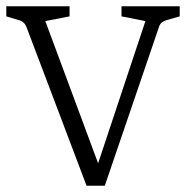

<svg xmlns="http://www.w3.org/2000/svg" viewBox="-22 -588 595 610"><path d="M61 -505Q54 -520 38 -524L-2 -536V-568H199V-536L122 -521L305 -28H276L440 -521L364 -536V-568H549V-536L507 -524Q489 -519 484 -505L311 2H253Z"/></svg>

Font: Rasa Light
Style: Regular
Weight: 300
Designer: Anna Giedrys (Yrsa+Rasa design), David Brezina (Yrsa art-direction, Rasa art-direction, design)
Foundry: Rosetta Type Foundry
Version: Version 2.004